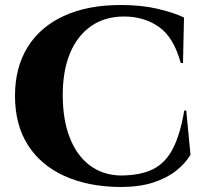

<svg xmlns="http://www.w3.org/2000/svg" viewBox="-20 -734 827 768"><path d="M725 -292 742 -115Q721 -80 684.5 -51Q648 -22 593 -4Q538 14 461 14Q333 13 238 -30Q143 -73 91.5 -154Q40 -235 40 -351Q40 -464 90.5 -545.5Q141 -627 236 -670.5Q331 -714 463 -714Q545 -714 609.5 -699Q674 -684 716 -664L712 -482H703Q675 -585 615.5 -626.5Q556 -668 477 -668Q400 -668 345 -630Q290 -592 260.5 -522Q231 -452 231 -354Q231 -255 259 -183.5Q287 -112 338.5 -73Q390 -34 461 -32Q540 -32 590.5 -56.5Q641 -81 671 -138.5Q701 -196 717 -292Z"/></svg>

Font: Cinzel ExtraBold
Style: Regular
Weight: 800
Designer: Natanael Gama
Version: Version 2.000